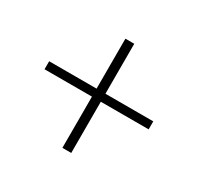

<svg xmlns="http://www.w3.org/2000/svg" viewBox="-119 -749 808 789"><g transform="rotate(30 285.5 -355.0)"><path d="M264 -96V-614H306V-96ZM533 -339H39V-377H533Z"/></g></svg>

Font: Noto Serif SC ExtraLight
Style: Regular
Weight: 200
Designer: Ryoko NISHIZUKA 西塚涼子 (kana & ideographs); Frank Grießhammer (Latin, Greek & Cyrillic); Wenlong ZHANG 张文龙 (bopomofo); San
Foundry: Adobe
Version: Version 2.002-H1;hotconv 1.1.0;makeotfexe 2.6.0